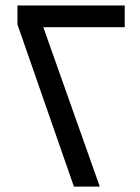

<svg xmlns="http://www.w3.org/2000/svg" viewBox="-20 -694 519 714"><path d="M44.9 -603V-673.8H443.8V-592.8H141.1L351.1 0H254.9Z"/></svg>

Font: Noto Kufi Arabic
Style: Regular
Weight: 400
Designer: Monotype Design team
Foundry: Monotype Imaging Inc.
Version: Version 1.02